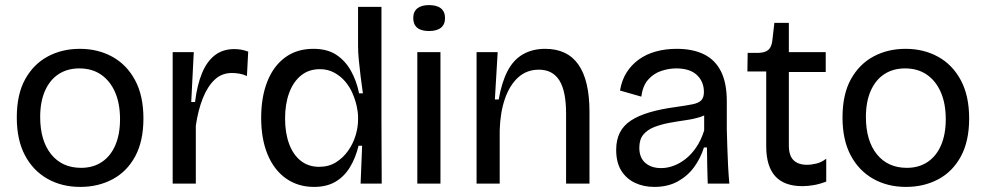

<svg xmlns="http://www.w3.org/2000/svg" viewBox="-20 -722 3876 755"><path d="M296 13Q223 13 166.5 -19Q110 -51 78 -111.5Q46 -172 46 -260Q46 -351 79 -410.5Q112 -470 168 -500Q224 -530 294 -530Q365 -530 421.5 -499Q478 -468 511 -407Q544 -346 544 -256Q544 -167 511.5 -107Q479 -47 422.5 -17Q366 13 296 13ZM299 -62Q346 -62 380.5 -85Q415 -108 433.5 -151Q452 -194 452 -253Q452 -315 432.5 -359.5Q413 -404 377.5 -428.5Q342 -453 292 -453Q245 -453 210.5 -430.5Q176 -408 157 -365Q138 -322 138 -262Q138 -169 181 -115.5Q224 -62 299 -62Z M659 0V-270V-517H742L732 -321H747Q755 -387 774 -433.5Q793 -480 824.5 -504.5Q856 -529 901 -529Q913 -529 926.5 -527Q940 -525 956 -519L951 -423Q936 -430 921 -432.5Q906 -435 892 -435Q852 -435 824 -408.5Q796 -382 777.5 -335.5Q759 -289 750 -228V0Z M1215 13Q1152 13 1105 -20Q1058 -53 1032.5 -114Q1007 -175 1007 -259Q1007 -340 1031 -401Q1055 -462 1101 -496Q1147 -530 1212 -530Q1267 -530 1302.5 -506.5Q1338 -483 1360 -443.5Q1382 -404 1392 -355H1407Q1402 -389 1398 -422Q1394 -455 1391 -485.5Q1388 -516 1388 -540V-695H1480V-248L1481 0H1398L1404 -149H1390Q1378 -100 1355.5 -63.5Q1333 -27 1298.5 -7Q1264 13 1215 13ZM1235 -66Q1273 -66 1301.5 -84Q1330 -102 1349.5 -130Q1369 -158 1378.5 -190Q1388 -222 1388 -251V-262Q1388 -281 1382.5 -305.5Q1377 -330 1366 -355.5Q1355 -381 1337 -402Q1319 -423 1294 -436.5Q1269 -450 1238 -450Q1194 -450 1163.5 -425Q1133 -400 1117 -356.5Q1101 -313 1101 -256Q1101 -199 1117 -156Q1133 -113 1163 -89.5Q1193 -66 1235 -66Z M1621 0V-517H1712V0ZM1667 -600Q1636 -600 1620.5 -613Q1605 -626 1605 -651Q1605 -676 1621 -689Q1637 -702 1667 -702Q1698 -702 1714 -689Q1730 -676 1730 -651Q1730 -626 1714 -613Q1698 -600 1667 -600Z M1854 0V-300V-517H1937L1926 -331H1941Q1953 -399 1976 -443Q1999 -487 2036.5 -508.5Q2074 -530 2124 -530Q2211 -530 2254.5 -468Q2298 -406 2298 -282V0H2206V-275Q2206 -364 2179.5 -406Q2153 -448 2099 -448Q2051 -448 2017.5 -417.5Q1984 -387 1965.5 -333.5Q1947 -280 1945 -210V0Z M2553 13Q2511 13 2477 -3Q2443 -19 2423 -51Q2403 -83 2403 -133Q2403 -172 2417.5 -200.5Q2432 -229 2461 -248Q2490 -267 2533.5 -280Q2577 -293 2636 -301Q2679 -307 2703.5 -312Q2728 -317 2738 -328Q2748 -339 2748 -360Q2748 -401 2720.5 -427Q2693 -453 2639 -453Q2610 -453 2580 -443Q2550 -433 2528.5 -408.5Q2507 -384 2502 -342L2418 -366Q2425 -407 2444 -437Q2463 -467 2492 -488Q2521 -509 2559 -519.5Q2597 -530 2641 -530Q2705 -530 2749 -508Q2793 -486 2815.5 -440.5Q2838 -395 2838 -324V-214Q2839 -181 2840 -144Q2841 -107 2843 -70Q2845 -33 2848 0H2763Q2762 -36 2761 -71Q2760 -106 2760 -142H2748Q2735 -100 2709.5 -65Q2684 -30 2645 -8.5Q2606 13 2553 13ZM2580 -61Q2604 -61 2628.5 -70Q2653 -79 2676 -97Q2699 -115 2718 -143Q2737 -171 2749 -209V-288L2776 -287Q2761 -271 2735 -262.5Q2709 -254 2677 -249.5Q2645 -245 2612.5 -239Q2580 -233 2553 -222.5Q2526 -212 2510 -193Q2494 -174 2494 -141Q2494 -102 2517.5 -81.5Q2541 -61 2580 -61Z M3135 10Q3064 10 3028.5 -29Q2993 -68 2993 -147V-441H2919L2920 -514H2962Q2989 -515 3001.5 -526Q3014 -537 3017 -562L3025 -632H3082V-517H3227V-439H3082V-150Q3082 -110 3100.5 -92Q3119 -74 3153 -74Q3171 -74 3191 -79Q3211 -84 3229 -98V-8Q3203 2 3179.5 6Q3156 10 3135 10Z M3543 13Q3470 13 3413.5 -19Q3357 -51 3325 -111.5Q3293 -172 3293 -260Q3293 -351 3326 -410.5Q3359 -470 3415 -500Q3471 -530 3541 -530Q3612 -530 3668.5 -499Q3725 -468 3758 -407Q3791 -346 3791 -256Q3791 -167 3758.5 -107Q3726 -47 3669.5 -17Q3613 13 3543 13ZM3546 -62Q3593 -62 3627.5 -85Q3662 -108 3680.5 -151Q3699 -194 3699 -253Q3699 -315 3679.5 -359.5Q3660 -404 3624.5 -428.5Q3589 -453 3539 -453Q3492 -453 3457.5 -430.5Q3423 -408 3404 -365Q3385 -322 3385 -262Q3385 -169 3428 -115.5Q3471 -62 3546 -62Z"/></svg>

Font: Bricolage Grotesque 36pt
Style: Regular
Weight: 400
Designer: Mathieu Triay
Foundry: Atelier Triay
Version: Version 1.001;gftools[0.9.33.dev8+g029e19f]